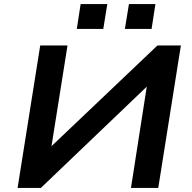

<svg xmlns="http://www.w3.org/2000/svg" viewBox="-20 -930 950 950"><path d="M67 0 179 -705H314L235 -208L234 -206L759 -705H875L763 0H628L706 -500L707 -502L182 0ZM598 -787 618 -910H749L730 -787ZM360 -787 379 -910H511L491 -787Z"/></svg>

Font: Nunito Sans 7pt SemiExpanded
Style: Bold Italic
Weight: 700
Width: 6
Italic angle: -9°
Designer: Vernon Adams
Foundry: Vernon Adams
Version: Version 3.101;gftools[0.9.27]